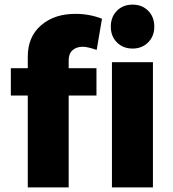

<svg xmlns="http://www.w3.org/2000/svg" viewBox="-20 -810 749 830"><path d="M553.2 -600.1Q511.7 -600.1 485.4 -626.7Q459 -653.3 459 -694.8Q459 -736.8 485.4 -763.4Q511.7 -790 553.2 -790Q594.2 -790 620.6 -763.4Q647 -736.8 647 -694.8Q647 -653.3 620.4 -626.7Q593.8 -600.1 553.2 -600.1ZM100.1 -564.9Q100.1 -651.9 158.4 -701.4Q216.8 -751 308.1 -750Q366.7 -750 420.9 -729L397.9 -594.2Q357.9 -607.9 337.9 -607.9Q310.5 -607.9 293.7 -593Q276.9 -578.1 276.9 -549.8V-515.1H397V-397H276.9V0H100.1V-397H26.9V-515.1H100.1ZM463.9 0V-541H641.1V0Z"/></svg>

Font: Montserrat-Arabic
Style: Bold
Weight: 700
Designer: Mohamed Gaber
Foundry: Kief Type Foundry
Version: Version 5.008;PS 005.008;hotconv 1.0.88;makeotf.lib2.5.64775